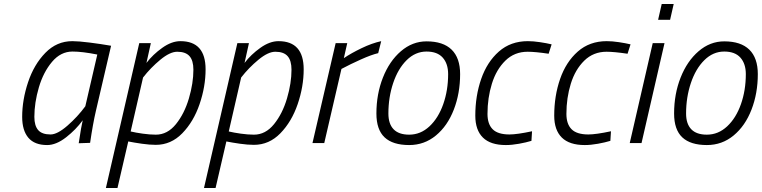

<svg xmlns="http://www.w3.org/2000/svg" viewBox="-20 -716 3813 961"><path d="M91 -131Q91 -216 120.5 -304.5Q150 -393 207 -451.5Q264 -510 342 -510Q373 -510 428.5 -503Q484 -496 536 -487L460 -161Q445 -97 431 -1L374 1Q387 -86 394 -114Q360 -67 310.5 -28.5Q261 10 216 10Q153 10 122 -26.5Q91 -63 91 -131ZM407 -184 467 -443Q392 -458 343 -458Q284 -458 240.5 -406.5Q197 -355 174.5 -278.5Q152 -202 152 -131Q152 -87 171 -65Q190 -43 233 -43Q267 -43 317.5 -87Q368 -131 407 -184Z M677 -500H735L713 -401Q745 -443 792 -476.5Q839 -510 883 -510Q1009 -510 1009 -369Q1009 -283 979 -195Q949 -107 892.5 -49Q836 9 760 9Q729 9 690.5 3.5Q652 -2 622 -8L568 225H510ZM948 -367Q948 -413 928.5 -435Q909 -457 867 -457Q831 -457 782.5 -417Q734 -377 696 -328L634 -58Q659 -52 694.5 -47Q730 -42 760 -42Q818 -42 860.5 -94.5Q903 -147 925.5 -223.5Q948 -300 948 -367Z M1168 -500H1226L1204 -401Q1236 -443 1283 -476.5Q1330 -510 1374 -510Q1500 -510 1500 -369Q1500 -283 1470 -195Q1440 -107 1383.5 -49Q1327 9 1251 9Q1220 9 1181.5 3.5Q1143 -2 1113 -8L1059 225H1001ZM1439 -367Q1439 -413 1419.5 -435Q1400 -457 1358 -457Q1322 -457 1273.5 -417Q1225 -377 1187 -328L1125 -58Q1150 -52 1185.5 -47Q1221 -42 1251 -42Q1309 -42 1351.5 -94.5Q1394 -147 1416.5 -223.5Q1439 -300 1439 -367Z M1660 -500H1718L1701 -425Q1738 -450 1790 -475Q1842 -500 1888 -510L1873 -450Q1839 -442 1786.5 -418.5Q1734 -395 1689 -371L1603 0H1544Z M1864 -148Q1864 -245 1896.5 -327.5Q1929 -410 1986.5 -459.5Q2044 -509 2115 -509Q2198 -509 2240.5 -467.5Q2283 -426 2283 -345Q2283 -249 2251.5 -167.5Q2220 -86 2162 -38Q2104 10 2028 10Q1946 10 1905 -28.5Q1864 -67 1864 -148ZM2223 -345Q2223 -397 2196 -427.5Q2169 -458 2115 -458Q2059 -458 2015.5 -415Q1972 -372 1948 -300.5Q1924 -229 1924 -148Q1924 -96 1950 -69Q1976 -42 2028 -42Q2085 -42 2129.5 -83.5Q2174 -125 2198.5 -194.5Q2223 -264 2223 -345Z M2359 -137Q2359 -236 2388.5 -321Q2418 -406 2477 -458Q2536 -510 2622 -510Q2649 -510 2682.5 -505Q2716 -500 2741 -494L2726 -447Q2659 -457 2621 -457Q2555 -457 2509.5 -412.5Q2464 -368 2442 -297Q2420 -226 2420 -146Q2420 -95 2446 -69Q2472 -43 2530 -43Q2568 -43 2643 -59L2640 -11Q2614 -3 2578 3.5Q2542 10 2512 10Q2435 10 2397 -27.5Q2359 -65 2359 -137Z M2754 -137Q2754 -236 2783.5 -321Q2813 -406 2872 -458Q2931 -510 3017 -510Q3044 -510 3077.5 -505Q3111 -500 3136 -494L3121 -447Q3054 -457 3016 -457Q2950 -457 2904.5 -412.5Q2859 -368 2837 -297Q2815 -226 2815 -146Q2815 -95 2841 -69Q2867 -43 2925 -43Q2963 -43 3038 -59L3035 -11Q3009 -3 2973 3.5Q2937 10 2907 10Q2830 10 2792 -27.5Q2754 -65 2754 -137Z M3292 -696H3352L3334 -617H3274ZM3247 -500H3306L3191 0H3132Z M3354 -148Q3354 -245 3386.5 -327.5Q3419 -410 3476.5 -459.5Q3534 -509 3605 -509Q3688 -509 3730.5 -467.5Q3773 -426 3773 -345Q3773 -249 3741.5 -167.5Q3710 -86 3652 -38Q3594 10 3518 10Q3436 10 3395 -28.5Q3354 -67 3354 -148ZM3713 -345Q3713 -397 3686 -427.5Q3659 -458 3605 -458Q3549 -458 3505.5 -415Q3462 -372 3438 -300.5Q3414 -229 3414 -148Q3414 -96 3440 -69Q3466 -42 3518 -42Q3575 -42 3619.5 -83.5Q3664 -125 3688.5 -194.5Q3713 -264 3713 -345Z"/></svg>

Font: Cairo Light
Style: Italic
Weight: 300
Italic angle: -13°
Designer: Mohamed Gaber, Accademia di Belle Arti di Urbino and others
Foundry: Kief Type Foundry, Accademia di Belle Arti di Urbino and others
Version: Version 3.011